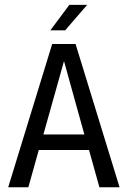

<svg xmlns="http://www.w3.org/2000/svg" viewBox="-20 -790 540 810"><path d="M250 -532.2 163.1 -222.7H335.9ZM200.2 -604.5H298.8L484.4 0H399.4L355.5 -157.2H143.6L99.6 0H14.6ZM272.5 -769.5H347.7L254.9 -662.1H192.4Z"/></svg>

Font: BabelStone Pseudographica Colour
Style: Regular
Weight: 400
Designer: Andrew West
Foundry: BabelStone
Version: Version 16.0.0